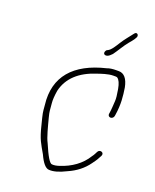

<svg xmlns="http://www.w3.org/2000/svg" viewBox="-144 -879 757 940"><g transform="rotate(20 234.5 -409.5)"><path d="M305.5 -644.6C312.4 -647 319.9 -652.8 328.2 -662C342.1 -680.4 365.6 -720.9 381.3 -739.1C391 -750.4 397.9 -759 402.1 -765L407.5 -774C419.8 -790.2 402 -807.2 390.8 -790C373.5 -767.1 356.3 -747.7 342.2 -725C329.8 -705.2 313.9 -678.1 297.6 -671C294.3 -670.3 291.5 -668.2 289.4 -664.5C280.3 -649.2 290.9 -639.5 305.5 -644.6ZM423.6 -365C432 -365 439.2 -371.8 440.5 -380L441.5 -386C450.6 -443.7 445.6 -485.1 439 -528C430.5 -571.3 411.6 -593 384.4 -593H370.8C351.6 -593 336.1 -590.7 324.1 -586C163.6 -547.7 83 -456.8 100.4 -313.5C101.5 -305.2 102.1 -296.8 102.5 -288.5C103.2 -271.3 115.3 -228.4 119 -213C135.3 -145.8 147.7 -129.7 174.1 -83C192.1 -43.5 209.7 -23.1 226.8 -22C250.1 -20 279 -28.2 315.2 -46.5C357.5 -64.8 390.8 -91 415.1 -125L428 -143C432.3 -149 436.4 -156 440.3 -164L445.9 -174C455.6 -193.7 428.2 -202.5 419.6 -185L413.9 -174C410.9 -168 407.4 -162.3 403.2 -157C374.3 -109 326.6 -75.9 269.7 -57.7C255.4 -52.9 243 -51 232.4 -52C220.8 -52 202.6 -82.3 176.9 -143C163.5 -167.6 150.2 -221.3 139.4 -262.5C130.9 -294.7 133.3 -296.9 129.5 -332.5C127.7 -348.8 129.1 -371 133.5 -399C149.7 -469.6 203.9 -517.9 285.9 -544C305 -550.7 339.9 -563 366.1 -563H379.7C382.4 -563 384.9 -562.3 387.4 -561C397.9 -553.9 405.8 -536.6 410.7 -509.1C415.7 -481.6 417.7 -461.6 416.8 -448.9C415.1 -425.5 414.7 -406.3 411.5 -386L410.5 -380C409.2 -371.8 415.3 -365 423.6 -365Z"/></g></svg>

Font: MewTooHand
Style: CondIta
Weight: 400
Designer: Mew Too, Robert Jablonski
Version: Version 0.77